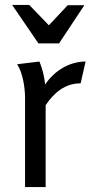

<svg xmlns="http://www.w3.org/2000/svg" viewBox="-20 -754 389 774"><path d="M177 -652 98 -734H29L135 -579H218L320 -733H253ZM139 -506 49 -495C72 -461 81 -399 81 -360V0H164V-330C198 -380 241 -418 305 -418L325 -506C259 -506 197 -467 162 -413C159 -444 151 -477 139 -506Z"/></svg>

Font: Rosario
Style: Regular
Weight: 400
Designer: Hector Gatti
Foundry: Omnibus Type
Version: Version 1.100